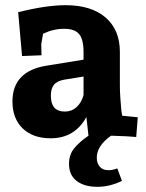

<svg xmlns="http://www.w3.org/2000/svg" viewBox="-20 -523 563 740"><path d="M321 0 313 -72Q268 10 175 10Q107 10 67.5 -28Q28 -66 28 -132Q28 -249 160 -270L302 -293V-322Q302 -371 285 -391.5Q268 -412 227 -412Q186 -412 146 -393L139 -353L140 -310L65 -307L50 -476Q158 -503 233 -503Q332 -503 387 -455.5Q442 -408 442 -323V-193Q442 -171 444 -142Q446 -113 448 -95L451 -77L511 -71L505 5Q476 2 408 0Q353 39 353 85Q353 106 364.5 119.5Q376 133 398 133Q414 133 432 126L450 174Q404 197 355 197Q305 197 275.5 174.5Q246 152 246 108Q246 73 266 48.5Q286 24 321 0ZM302 -228 228 -216Q200 -211 188 -196.5Q176 -182 176 -154Q176 -93 230 -93Q256 -93 275 -110Q294 -127 302 -157Z"/></svg>

Font: Andada
Style: Bold
Weight: 700
Designer: Carolina Giovagnoli
Foundry: Carolina Giovagnoli
Version: Version 1.003